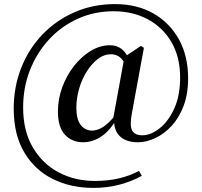

<svg xmlns="http://www.w3.org/2000/svg" viewBox="-20 -748 986 938"><path d="M386 -53Q332 -53 297.5 -89.5Q263 -126 263 -203Q263 -264 284 -321.5Q305 -379 341.5 -425.5Q378 -472 423.5 -499.5Q469 -527 517 -527Q550 -527 573 -509.5Q596 -492 612 -456L594 -428Q581 -458 563 -470.5Q545 -483 521 -483Q488 -483 458 -460Q428 -437 404 -399Q380 -361 366.5 -314.5Q353 -268 353 -221Q353 -165 374.5 -137.5Q396 -110 430 -110Q454 -110 481 -126Q508 -142 547 -189L557 -177H555Q521 -113 477.5 -83Q434 -53 386 -53ZM654 -53Q598 -53 567.5 -80.5Q537 -108 537 -162L533 -169L588 -470L669 -524L683 -514L624 -193Q613 -135 625.5 -111Q638 -87 675 -87Q716 -87 759 -120.5Q802 -154 831 -217Q860 -280 860 -370Q860 -469 818 -541.5Q776 -614 702.5 -653.5Q629 -693 535 -693Q440 -693 359 -656Q278 -619 218.5 -554Q159 -489 126 -404.5Q93 -320 93 -223Q93 -109 140 -28.5Q187 52 266.5 94Q346 136 444 136Q507 136 560.5 123.5Q614 111 659 87L673 111Q622 139 562.5 154.5Q503 170 436 170Q325 170 237 126Q149 82 98 -4.5Q47 -91 47 -217Q47 -323 83.5 -416Q120 -509 187 -579Q254 -649 344.5 -688.5Q435 -728 542 -728Q649 -728 729 -682.5Q809 -637 854 -556Q899 -475 899 -365Q899 -288 876.5 -229.5Q854 -171 817.5 -132Q781 -93 738 -73Q695 -53 654 -53Z"/></svg>

Font: Noto Serif SC ExtraLight SemiBold
Style: Regular
Weight: 600
Version: Version 2.002-H1;hotconv 1.1.0;makeotfexe 2.6.0